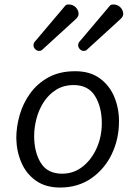

<svg xmlns="http://www.w3.org/2000/svg" viewBox="-20 -826 585 860"><path d="M249 14Q184 14 140.5 -17Q97 -48 75.5 -98.5Q54 -149 53 -207Q53 -258 68 -310.5Q83 -363 115 -407.5Q147 -452 197 -479.5Q247 -507 317 -507Q383 -507 426.5 -475.5Q470 -444 491.5 -393Q513 -342 513 -283Q513 -203 480.5 -135.5Q448 -68 388.5 -27Q329 14 249 14ZM258 -48Q310 -48 350 -79.5Q390 -111 413 -162.5Q436 -214 436 -274Q436 -347 405.5 -396Q375 -445 310 -445Q265 -445 231.5 -424Q198 -403 176 -369Q154 -335 143.5 -295Q133 -255 133 -217Q133 -144 163 -96Q193 -48 258 -48ZM355 -598Q345 -598 337.5 -606Q330 -614 330 -624Q330 -631 334 -637L471 -799Q475 -804 479 -805Q483 -806 487 -806Q507 -806 519.5 -793Q532 -780 532 -763Q532 -752 519 -740L369 -603Q364 -598 355 -598ZM155 -598Q145 -598 137.5 -606Q130 -614 130 -624Q130 -631 134 -637L271 -799Q275 -804 279 -805Q283 -806 287 -806Q307 -806 319.5 -793Q332 -780 332 -763Q332 -752 319 -740L169 -603Q164 -598 155 -598Z"/></svg>

Font: Kite One
Style: Regular
Weight: 400
Designer: Eduardo Rodriguez Tunni
Foundry: Eduardo Rodriguez Tunni
Version: Version 1.002; ttfautohint (v1.8.4.7-5d5b);gftools[0.9.23]